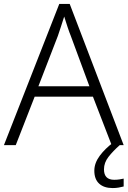

<svg xmlns="http://www.w3.org/2000/svg" viewBox="-20 -737 648 975"><path d="M547 0 452 -246H156L60 0H0L281 -717H334L608 0ZM339 -556Q333 -570 323 -600Q313 -630 306 -653Q298 -626 289 -600Q280 -574 274 -555L175 -299H434ZM508 123Q508 176 560 176Q575 176 587 174Q599 172 608 170V210Q596 213 582.5 215.5Q569 218 552 218Q508 218 483.5 195.5Q459 173 459 130Q459 91 486.5 54Q514 17 555 -13L588 0Q554 30 531 59.5Q508 89 508 123Z"/></svg>

Font: Noto Sans Thai Looped Light
Style: Regular
Weight: 300
Designer: Sasikarn Vongin, Ben Mitchell
Foundry: The Fontpad Ltd
Version: Version 1.001; ttfautohint (v1.8.4.7-5d5b)